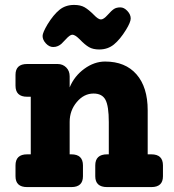

<svg xmlns="http://www.w3.org/2000/svg" viewBox="-20 -760 705 780"><path d="M196 -569Q180 -569 166.5 -583.5Q153 -598 153 -614Q153 -627 173 -661Q197 -700 221.5 -720Q246 -740 281 -740Q307 -740 323.5 -730.5Q340 -721 361 -700Q379 -681 390 -681Q401 -681 417 -699Q433 -717 443 -723.5Q453 -730 469 -730Q484 -730 497.5 -715.5Q511 -701 511 -685Q511 -670 492 -639Q468 -600 443 -579.5Q418 -559 383 -559Q358 -559 341.5 -568.5Q325 -578 304 -600Q285 -619 274 -619Q264 -619 247 -600Q235 -587 229.5 -582Q224 -577 215.5 -573Q207 -569 196 -569ZM595 -133Q642 -133 642 -88V-44Q642 0 595 0H415Q367 0 367 -44V-88Q367 -133 415 -133H422V-264Q422 -329 408.5 -354.5Q395 -380 360 -380Q321 -380 292 -345.5Q263 -311 263 -265V-133H270Q317 -133 317 -88V-44Q317 0 270 0H90Q43 0 43 -44V-88Q43 -133 90 -133H105V-367H90Q43 -367 43 -412V-456Q43 -500 90 -500H214Q235 -500 249 -486Q263 -472 263 -450V-405Q282 -451 322.5 -480.5Q363 -510 407 -510Q489 -510 534.5 -458Q580 -406 580 -312V-133Z"/></svg>

Font: Solway ExtraBold
Style: Regular
Weight: 800
Designer: Mariya V. Pigoulevskaya
Foundry: The Northern Block Ltd.
Version: Version 1.000;hotconv 1.0.109;makeotfexe 2.5.65596